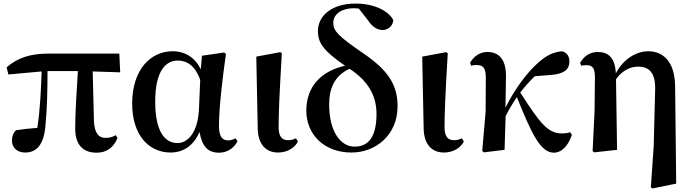

<svg xmlns="http://www.w3.org/2000/svg" viewBox="-20 -839 3877 1075"><path d="M521 16C575 16 615 -11 638 -66L628 -82C609 -72 595 -67 570 -67C534 -67 509 -92 506 -161L499 -439L653 -434L648 -539H254C148 -539 78 -515 17 -462L27 -422L213 -439C210 -343 205 -228 189 -123C147 -120 109 -116 70 -110C54 -95 47 -75 47 -52C47 -10 78 15 121 15C191 15 228 -38 235 -143C244 -232 246 -345 246 -441H416C409 -327 401 -207 401 -119C401 -23 450 16 521 16Z M936 15C998 15 1060 -15 1097 -100C1112 -18 1144 16 1207 16C1255 16 1293 -13 1310 -49L1298 -65C1286 -58 1275 -53 1258 -53C1223 -53 1206 -76 1206 -135C1206 -229 1224 -389 1245 -537L1235 -545L1111 -527L1104 -451C1073 -516 1017 -552 946 -552C823 -552 720 -449 720 -259C720 -86 810 15 936 15ZM1101 -391 1094 -227C1087 -90 1027 -38 974 -38C899 -38 849 -109 849 -270C849 -441 907 -500 976 -500C1027 -500 1074 -470 1101 -391Z M1537 15C1593 15 1634 -16 1648 -47L1637 -65C1625 -59 1612 -54 1593 -54C1563 -54 1540 -70 1540 -126C1540 -197 1543 -288 1558 -541L1549 -547L1415 -522L1423 -119C1425 -29 1470 15 1537 15Z M1948 15C2086 15 2206 -85 2206 -244C2206 -363 2154 -444 2019 -537C1874 -636 1846 -666 1846 -710C1846 -763 1896 -793 1963 -793L1989 -791L2039 -727C2065 -687 2094 -671 2122 -671C2156 -671 2181 -697 2182 -727C2154 -779 2075 -819 1970 -819C1844 -819 1760 -756 1760 -664C1760 -600 1791 -554 1912 -471C1783 -442 1695 -359 1695 -219C1695 -89 1792 15 1948 15ZM1937 -454C2039 -387 2088 -306 2088 -201C2088 -76 2045 -18 1966 -18C1886 -18 1823 -103 1823 -254C1823 -344 1852 -414 1937 -454Z M2466 15C2522 15 2563 -16 2577 -47L2566 -65C2554 -59 2541 -54 2522 -54C2492 -54 2469 -70 2469 -126C2469 -197 2472 -288 2487 -541L2478 -547L2344 -522L2352 -119C2354 -29 2399 15 2466 15Z M3082 16C3120 16 3160 -17 3182 -84L3172 -99C3163 -95 3146 -92 3125 -92C3046 -92 3001 -153 2893 -321C2920 -356 2947 -386 2974 -412L3071 -420C3134 -426 3168 -447 3168 -495C3168 -530 3149 -546 3126 -552C3083 -547 3048 -535 2999 -493C2931 -435 2860 -337 2810 -236L2813 -410C2814 -510 2771 -548 2708 -548C2663 -548 2631 -520 2612 -488L2618 -471C2628 -474 2637 -475 2647 -475C2686 -475 2700 -459 2700 -403L2699 -214L2680 6L2689 14L2805 0L2811 -189C2834 -233 2850 -260 2874 -295C2958 -86 3007 16 3082 16Z M3624 210 3633 216 3766 189 3760 -353C3759 -509 3680 -552 3609 -552C3549 -552 3472 -514 3428 -428C3424 -518 3384 -548 3326 -548C3280 -548 3246 -520 3228 -487L3234 -471C3245 -474 3253 -474 3264 -474C3297 -474 3311 -459 3311 -405L3309 -219L3298 7L3307 14L3435 0L3429 -395C3462 -444 3511 -466 3552 -466C3610 -466 3652 -437 3648 -333L3640 -19Z"/></svg>

Font: Noto Serif CJK HK
Style: Bold
Weight: 700
Designer: Ryoko NISHIZUKA 西塚涼子 (kana & ideographs); Frank Grießhammer (Latin, Greek & Cyrillic); Wenlong ZHANG 张文龙 (bopomofo); San
Foundry: Adobe
Version: Version 2.001;hotconv 1.1.0;makeotfexe 2.6.0